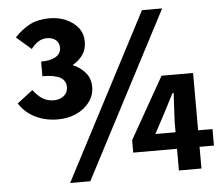

<svg xmlns="http://www.w3.org/2000/svg" viewBox="-53 -817 1037 891"><g transform="rotate(-5 465.0 -371.0)"><path d="M208 -285Q150 -285 103 -308Q56 -331 28 -375L101 -431Q122 -403 144.5 -389Q167 -375 196 -375Q224 -375 243 -390Q262 -405 262 -431Q262 -462 235 -476.5Q208 -491 153 -491V-559Q196 -559 221 -573.5Q246 -588 246 -616Q246 -639 230 -652Q214 -665 189 -665Q166 -665 147.5 -652.5Q129 -640 115 -621L46 -681Q82 -719 119.5 -737.5Q157 -756 209 -756Q250 -756 285 -741Q320 -726 341.5 -699Q363 -672 363 -633Q363 -598 345.5 -573Q328 -548 297 -530Q332 -516 355.5 -488.5Q379 -461 379 -422Q379 -382 355 -350.5Q331 -319 292.5 -302Q254 -285 208 -285ZM238 14 640 -756H734L332 14ZM746 0V-228L753 -361H748L702 -272L652 -178H918V-101H542V-159L704 -445H851V0Z"/></g></svg>

Font: Noto Sans JP ExtraBold
Style: Regular
Weight: 800
Designer: Ryoko NISHIZUKA  (kana, bopomofo & ideographs); Paul D. Hunt (Latin, Greek & Cyrillic); Sandoll Communications , Soo-you
Foundry: Adobe
Version: Version 2.004-H2;hotconv 1.0.118;makeotfexe 2.5.65603